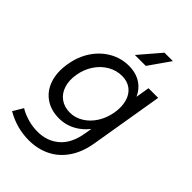

<svg xmlns="http://www.w3.org/2000/svg" viewBox="-270 -813 1125 1125"><g transform="rotate(45 293.0 -250.5)"><path d="M12.5 163 7.7 160.2 45.2 97.7Q50.3 100.7 54.5 103.7Q80.8 118.3 118.3 129.2Q155.8 140.2 199 140.2Q277 140.2 331.8 93Q386.5 45.8 402.2 -48.7L478 -500H558L482.3 -46.7Q468.2 37.8 428.1 96.2Q388 154.5 328.8 183.2Q269.5 212 197.8 212Q99 212 12.5 163ZM43.5 -265.5Q55.7 -338.3 92.9 -394Q130.2 -449.7 185.2 -480.8Q240.3 -512 304.3 -512Q369.3 -512 413 -479.1Q456.7 -446.2 473.4 -387.7Q490.2 -329.2 477.8 -253.5Q465.7 -179.7 430.4 -123.2Q395.2 -66.8 343.8 -35.3Q292.5 -3.8 231.8 -3.8Q164.3 -3.8 116.8 -37.1Q69.3 -70.3 49.8 -129.8Q30.3 -189.2 43.5 -265.5ZM437.8 -260.8Q446.2 -312.8 434.3 -354.4Q422.5 -396 392.2 -418.8Q361.8 -441.7 318.3 -441.7Q271.2 -441.7 230 -417.8Q188.8 -394 160.8 -351.8Q132.7 -309.5 123.7 -256.3Q114.7 -203.5 128.2 -161.5Q141.7 -119.5 174.4 -96.2Q207.2 -72.8 253 -72.8Q296.8 -72.8 336 -97.1Q375.2 -121.3 402 -164Q428.8 -206.7 437.8 -260.8ZM374.3 -581.2H283.7L397 -713.3H466.7Z"/></g></svg>

Font: Oak Sans Light Italic
Style: Regular
Weight: 400
Italic angle: -9.5°
Foundry: Erik Kennedy, Walven
Version: Version 1.000;Glyphs 3.1.2 (3151)